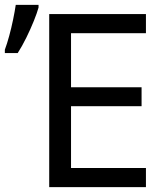

<svg xmlns="http://www.w3.org/2000/svg" viewBox="-21 -772 682 792"><path d="M581 0H182V-714H581V-635H272V-412H563V-334H272V-79H581ZM-1 -553V-567Q8 -591 17 -624Q26 -657 33 -691Q40 -725 44 -752H138V-741Q132 -719 118.5 -685.5Q105 -652 87.5 -616.5Q70 -581 52 -553Z"/></svg>

Font: Apis
Style: Regular
Weight: 400
Designer: Monotype Design Team
Foundry: Monotype Imaging Inc.
Version: Version 2.000; build 0001